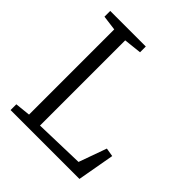

<svg xmlns="http://www.w3.org/2000/svg" viewBox="-201 -879 1015 1015"><g transform="rotate(45 306.0 -371.5)"><path d="M125.5 -52V-689L41.5 -700V-743H307.5V-700L207.5 -689V-52L487.5 -60L543.5 -216L591.5 -208L554.5 0H39.5V-43Z"/></g></svg>

Font: Merriweather 7pt Light
Style: Regular
Weight: 300
Designer: Eben Sorkin
Foundry: Eben Sorkin
Version: Version 2.200;gftools[0.9.31]